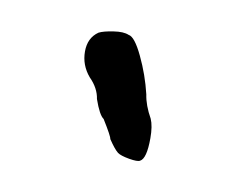

<svg xmlns="http://www.w3.org/2000/svg" viewBox="-35 -643 315 243"><g transform="rotate(10 122.5 -521.5)"><path d="M149.4 -528.3Q151.4 -514.6 160.2 -499Q164.1 -490.2 164.1 -474.6Q164.1 -448.2 156.2 -444.3Q153.3 -442.4 142.1 -444.3Q130.9 -446.3 127 -449.2Q122.1 -453.1 114.3 -464.8Q114.3 -467.8 101.6 -488.3Q95.7 -492.2 88.9 -511.7Q86.9 -525.4 75.2 -537.1Q63.5 -550.8 63.5 -568.4Q63.5 -585.9 76.2 -594.7Q82 -597.7 94.7 -599.6Q107.4 -601.6 114.3 -598.6Q122.1 -597.7 132.8 -575.2Q143.6 -552.7 149.4 -528.3Z"/></g></svg>

Font: JasonHandwriting3
Style: Regular
Weight: 400
Version: Version 1.24.9